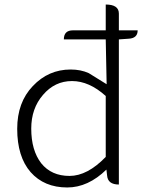

<svg xmlns="http://www.w3.org/2000/svg" viewBox="-20 -815 645 848"><path d="M277 13Q175 13 115 -55Q56 -123 56 -246Q56 -363 125 -435Q194 -508 292 -508Q337 -508 372 -492L451 -443L447 -641H262Q262 -681 302 -681H447V-795Q505 -795 505 -755V-681H588Q588 -646 548 -644L505 -641V0Q456 0 453 -40L450 -66Q369 13 277 13ZM287 -38Q366 -38 447 -122V-391Q374 -457 298 -457Q222 -457 170 -396Q118 -336 118 -247Q118 -151 162 -94Q207 -38 287 -38Z"/></svg>

Font: Swei Half Moon CJK SC
Style: Light
Weight: 300
Version: Version 2.071